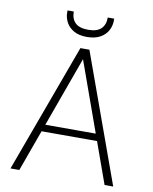

<svg xmlns="http://www.w3.org/2000/svg" viewBox="-95 -958 819 1029"><g transform="rotate(10 314.0 -443.5)"><path d="M34 0 291 -700H340L593 0H546L315 -644L82 0ZM142 -225 157 -263H471L486 -225ZM314 -765Q271 -765 243 -781Q215 -797 201.5 -822.5Q188 -848 188 -875V-887H222Q222 -847 244.5 -825.5Q267 -804 315 -804Q362 -804 384.5 -825.5Q407 -847 407 -887H442V-876Q442 -848 428.5 -822.5Q415 -797 386.5 -781Q358 -765 314 -765Z"/></g></svg>

Font: DM Sans 11pt ExtraLight
Style: Regular
Weight: 250
Version: Version 4.004;gftools[0.9.30]